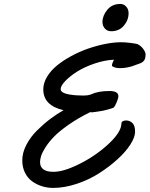

<svg xmlns="http://www.w3.org/2000/svg" viewBox="-20 -921 744 955"><path d="M704.1 -651.9Q704.1 -638.2 701.2 -628.9Q698.2 -619.6 691.7 -614.5Q685.1 -609.4 680.2 -607.2Q675.3 -605 666.5 -602.1Q665 -601.6 661.1 -600.3Q657.2 -599.1 655.3 -598.1Q617.2 -582 575.2 -582Q562.5 -582 550.5 -585.7Q538.6 -589.4 536.6 -594.7Q537.6 -607.4 547.4 -624Q501 -622.1 451.2 -605.2Q401.4 -588.4 365 -565.7Q328.6 -543 305.2 -518.6Q281.7 -494.1 281.7 -477.5Q281.7 -467.8 293 -461.2Q304.2 -454.6 322.8 -451.4Q341.3 -448.2 357.9 -447Q374.5 -445.8 392.6 -445.8Q419.9 -445.8 433.1 -451.7Q467.8 -468.3 524.9 -468.3Q568.8 -468.3 568.8 -442.4Q568.8 -432.1 560.3 -412.4Q551.8 -392.6 546.9 -387.2Q543.5 -383.8 516.1 -376.2Q488.8 -368.7 473.1 -367.2Q472.7 -367.2 470 -366.7Q467.3 -366.2 463.6 -365.7Q460 -365.2 457.5 -364.7Q434.6 -360.8 428.7 -363.3Q368.2 -333.5 321.5 -300.8Q274.9 -268.1 249 -241.5Q223.1 -214.8 206.5 -188.7Q189.9 -162.6 184.6 -145.5Q179.2 -128.4 179.2 -114.7Q179.2 -66.4 246.1 -66.4Q298.3 -66.4 378.9 -107.4Q459.5 -148.4 521.7 -206.8Q584 -265.1 584 -308.1Q584 -313.5 589.1 -316.9Q594.2 -320.3 598.9 -321Q603.5 -321.8 607.4 -321.8Q625 -321.8 638.4 -309.3Q651.9 -296.9 651.9 -265.6Q651.9 -239.3 628.9 -202.9Q606 -166.5 564.9 -129.2Q523.9 -91.8 473.6 -59.6Q423.3 -27.3 362.1 -6.8Q300.8 13.7 244.1 13.7Q215.8 13.7 189.7 5.6Q163.6 -2.4 140.9 -18.3Q118.2 -34.2 104.5 -61.5Q90.8 -88.9 90.8 -123.5Q90.8 -161.6 111.3 -200.9Q131.8 -240.2 164.8 -272.7Q197.8 -305.2 230.2 -329.6Q262.7 -354 295.9 -373Q195.3 -396 195.3 -476.6Q195.3 -507.8 213.9 -538.8Q232.4 -569.8 263.4 -595.2Q294.4 -620.6 334.7 -642.3Q375 -664.1 417.7 -679Q460.4 -693.8 503.4 -702.4Q546.4 -710.9 582 -710.9Q603.5 -710.9 629.6 -707.5Q655.8 -704.1 663.6 -701.7Q681.6 -692.9 692.9 -677Q704.1 -661.1 704.1 -651.9ZM578.6 -901.4Q595.2 -901.4 607.4 -888.4Q619.6 -875.5 619.6 -855.5Q619.6 -821.3 596.2 -793.5Q572.8 -765.6 532.7 -765.6Q513.7 -765.6 501.7 -779.1Q489.7 -792.5 489.7 -811.5Q489.7 -843.3 513.7 -872.3Q537.6 -901.4 578.6 -901.4Z"/></svg>

Font: Yellowtail
Style: Regular
Weight: 400
Designer: Astigmatic (AOETI)
Foundry: Astigmatic (AOETI)
Version: Version 1.000